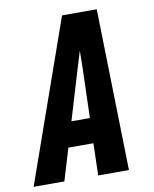

<svg xmlns="http://www.w3.org/2000/svg" viewBox="-106 -798 689 861"><g transform="rotate(-10 238.5 -367.5)"><path d="M-23 0 236 -735H394L411 0H271L275 -146H161L117 0ZM279 -260 286 -490Q286 -509 286.5 -527.5Q287 -546 287 -565Q281 -546 275.5 -527.5Q270 -509 264 -490L195 -260Z"/></g></svg>

Font: Iosevka Heavy Oblique
Style: Regular
Weight: 900
Italic angle: -9°
Monospace: yes
Designer: Belleve Invis
Foundry: Belleve Invis
Version: Version 32.5.0; ttfautohint (v1.8.4)